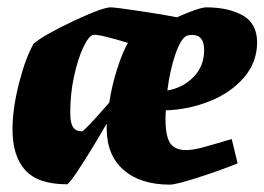

<svg xmlns="http://www.w3.org/2000/svg" viewBox="-20 -493 719 522"><path d="M431 -193Q430 -185 430 -169Q430 -123 442.5 -104Q455 -85 486 -85Q504 -85 528.5 -91.5Q553 -98 610 -115L626 -49Q580 -30 519 -10.5Q458 9 442 9Q362 9 316 -31Q270 -71 270 -145V-157Q234 -94 201 -43Q168 8 162 8Q83 8 48.5 -30.5Q14 -69 14 -141Q14 -198 32 -268Q50 -338 72 -375Q103 -400 181 -436.5Q259 -473 281 -473Q293 -473 360 -463Q427 -453 461 -446Q522 -473 541 -473Q601 -473 640 -451Q679 -429 679 -378Q679 -324 643.5 -282.5Q608 -241 550.5 -218Q493 -195 431 -193ZM327 -375 329 -376Q297 -386 268.5 -393Q240 -400 233 -398Q221 -395 206.5 -364.5Q192 -334 181.5 -286.5Q171 -239 171 -187Q171 -159 178.5 -147.5Q186 -136 203 -136Q209 -136 277 -214Q284 -260 298.5 -305.5Q313 -351 327 -375ZM435 -247Q477 -254 506 -283.5Q535 -313 535 -357Q535 -398 503 -398Q494 -398 488 -396Q472 -389 457 -346Q442 -303 435 -247Z"/></svg>

Font: Grenze ExtraBold
Style: Italic
Weight: 800
Italic angle: -10°
Designer: Renata Polastri
Foundry: Omnibus-Type
Version: Version 1.002; ttfautohint (v1.8)